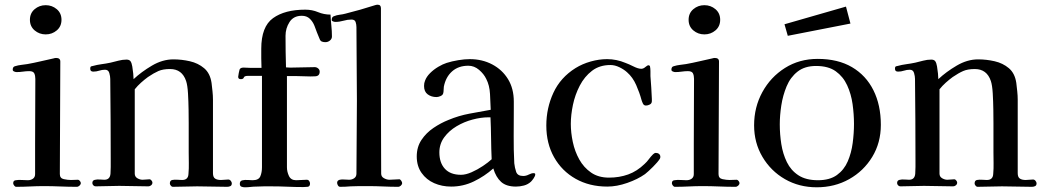

<svg xmlns="http://www.w3.org/2000/svg" viewBox="-20 -792 4432 815"><path d="M323 -15Q323 -9 317.5 -4Q312 1 306 1Q271 1 236 -0.5Q201 -2 166 -2Q137 -2 107.5 -0.5Q78 1 49 1Q44 1 40 -4.5Q36 -10 36 -14Q36 -26 47 -27Q59 -29 72.5 -28Q86 -27 98 -27Q111 -27 120 -33.5Q129 -40 129 -53V-183L130 -457Q130 -471 125.5 -480.5Q121 -490 104 -490Q91 -490 77.5 -488Q64 -486 50 -486Q46 -486 40 -488.5Q34 -491 34 -496Q34 -509 44 -511Q57 -515 70 -516.5Q83 -518 96 -520Q124 -525 151.5 -531.5Q179 -538 207 -544Q213 -546 218 -546Q236 -546 236 -531Q236 -412 235 -292.5Q234 -173 234 -53Q234 -35 251 -31.5Q268 -28 281 -28Q289 -28 296.5 -28.5Q304 -29 311 -29Q315 -29 319 -24Q323 -19 323 -15ZM241 -708Q241 -680 221 -663Q201 -646 174 -646Q147 -646 127 -663Q107 -680 107 -708Q107 -736 127 -753Q147 -770 174 -770Q201 -770 221 -753Q241 -736 241 -708Z M964 -14Q964 -5 958 -2Q952 1 944 1Q913 1 881 0Q849 -1 817 -1Q792 -1 765.5 0Q739 1 713 1Q709 1 705 -4Q701 -9 701 -13Q701 -26 711 -28Q722 -30 732.5 -29Q743 -28 753 -28Q779 -28 780 -54Q782 -77 781.5 -100Q781 -123 781 -145V-269Q781 -290 780.5 -325.5Q780 -361 778 -395.5Q776 -430 770 -448Q753 -499 702 -499Q672 -499 652.5 -490.5Q633 -482 608 -465Q593 -454 578.5 -441Q564 -428 552 -413Q552 -323 552 -233.5Q552 -144 552 -55Q552 -42 563 -35.5Q574 -29 585 -29Q593 -29 600.5 -30Q608 -31 615 -31Q619 -31 623 -26Q627 -21 627 -17Q627 -10 621.5 -5.5Q616 -1 610 -1Q579 -1 548 -2Q517 -3 486 -3Q461 -3 436 -2Q411 -1 386 -1Q380 -1 376 -5.5Q372 -10 372 -15Q372 -26 382 -28.5Q392 -31 404 -30Q416 -29 423 -29Q447 -29 449 -55Q450 -69 450 -83Q450 -97 450 -110Q450 -196 449.5 -283Q449 -370 448 -457Q448 -468 444 -482Q440 -496 426 -496Q413 -496 401 -492Q389 -488 376 -488Q363 -488 363 -500Q363 -507 365 -509Q367 -511 374 -512Q392 -517 411 -519.5Q430 -522 449 -526Q466 -530 483 -534.5Q500 -539 517 -539Q529 -539 534 -532Q539 -525 541.5 -510Q544 -495 545.5 -480Q547 -465 547 -456Q580 -487 625 -513.5Q670 -540 716 -540Q751 -540 786 -532Q821 -524 846.5 -502.5Q872 -481 878 -440Q880 -423 882 -404.5Q884 -386 884 -369Q884 -291 884 -213Q884 -135 884 -57Q884 -40 893 -34Q902 -28 918 -28Q926 -28 933.5 -29Q941 -30 949 -30Q955 -30 959.5 -24.5Q964 -19 964 -14Z M1389 -637Q1389 -627 1380.5 -620Q1372 -613 1361 -613Q1353 -613 1346.5 -615.5Q1340 -618 1337 -626Q1331 -640 1325.5 -654Q1320 -668 1315 -682Q1308 -700 1295 -712.5Q1282 -725 1261 -725Q1226 -725 1209 -698.5Q1192 -672 1192 -640Q1192 -606 1192.5 -572.5Q1193 -539 1194 -506L1212 -505Q1238 -505 1264 -506Q1290 -507 1316 -507Q1324 -507 1330.5 -501.5Q1337 -496 1337 -488Q1337 -468 1316 -468Q1297 -467 1278.5 -468Q1260 -469 1241 -469H1198V-82Q1198 -63 1206.5 -45Q1215 -27 1237 -27Q1249 -27 1260 -28Q1271 -29 1282 -29Q1289 -29 1292.5 -23.5Q1296 -18 1296 -13Q1296 0 1285.5 1Q1275 2 1267 2Q1233 2 1199.5 0.5Q1166 -1 1132 -1Q1116 -1 1100.5 -1Q1085 -1 1069 0Q1056 0 1044 1.5Q1032 3 1019 3Q1012 3 1005 0.5Q998 -2 998 -12Q998 -24 1008.5 -26.5Q1019 -29 1032 -28Q1045 -27 1052 -27Q1078 -27 1085 -43.5Q1092 -60 1092 -82V-470H1033Q1017 -470 1015 -463Q1013 -456 1002 -456Q991 -456 991 -466Q991 -470 993.5 -482Q996 -494 997 -497Q1001 -506 1016.5 -505Q1032 -504 1041 -504H1090Q1089 -524 1089 -544.5Q1089 -565 1089 -585Q1089 -679 1139 -715Q1189 -751 1276 -751Q1305 -751 1330 -740.5Q1355 -730 1383 -730Q1384 -707 1386.5 -683.5Q1389 -660 1389 -637Z M1687 -15Q1687 -9 1681.5 -4Q1676 1 1670 1Q1639 1 1607 -0.5Q1575 -2 1543 -2Q1524 -2 1505.5 -2Q1487 -2 1468 -1Q1457 0 1446 0.5Q1435 1 1424 1Q1418 1 1414.5 -5Q1411 -11 1411 -16Q1411 -26 1422 -29Q1431 -31 1441.5 -30Q1452 -29 1462 -29Q1474 -29 1483.5 -35.5Q1493 -42 1493 -55Q1493 -132 1494 -210Q1495 -288 1495 -365Q1495 -443 1494 -521Q1493 -599 1493 -677Q1493 -688 1489.5 -698.5Q1486 -709 1472 -709Q1455 -709 1438 -704Q1421 -699 1403 -699Q1400 -699 1394 -701Q1388 -703 1388 -707Q1388 -720 1397 -723Q1409 -728 1422 -729.5Q1435 -731 1446 -734Q1478 -742 1509.5 -751Q1541 -760 1572 -770Q1575 -771 1577.5 -771.5Q1580 -772 1583 -772Q1597 -772 1597 -757Q1597 -729 1597 -700.5Q1597 -672 1597 -643V-375Q1597 -296 1597.5 -215.5Q1598 -135 1598 -55Q1598 -42 1610 -35.5Q1622 -29 1633 -29Q1644 -29 1654.5 -30Q1665 -31 1675 -31Q1679 -31 1683 -25Q1687 -19 1687 -15Z M2067 -116Q2065 -160 2064.5 -205Q2064 -250 2062 -294H2053Q2022 -294 1986 -284.5Q1950 -275 1918 -256Q1886 -237 1865.5 -209Q1845 -181 1845 -145Q1845 -101 1868.5 -75.5Q1892 -50 1937 -50Q1957 -50 1982 -61Q2007 -72 2030 -87.5Q2053 -103 2067 -116ZM2252 -52Q2252 -45 2245.5 -35.5Q2239 -26 2234 -21Q2221 -9 2204 -4.5Q2187 0 2170 0Q2129 0 2107 -20Q2085 -40 2074 -77Q2037 -44 1991.5 -22Q1946 0 1895 0Q1856 0 1823 -14.5Q1790 -29 1769.5 -58Q1749 -87 1749 -128Q1749 -168 1769 -198Q1789 -228 1820 -249Q1851 -270 1884 -283Q1927 -301 1972.5 -309.5Q2018 -318 2063 -326Q2062 -356 2060 -393Q2058 -430 2044 -457Q2034 -478 2013.5 -495.5Q1993 -513 1968 -513Q1926 -513 1899 -489Q1872 -465 1864 -424Q1863 -417 1863 -409Q1863 -401 1861 -395Q1859 -388 1849.5 -384Q1840 -380 1833 -380Q1811 -380 1795.5 -391.5Q1780 -403 1780 -427Q1780 -440 1784 -449Q1790 -466 1805.5 -481.5Q1821 -497 1840.5 -508.5Q1860 -520 1876 -525Q1898 -532 1925 -536.5Q1952 -541 1974 -541Q2027 -541 2069.5 -518.5Q2112 -496 2136.5 -456Q2161 -416 2161 -361V-330Q2161 -272 2160.5 -214.5Q2160 -157 2163 -99Q2165 -80 2171 -62.5Q2177 -45 2201 -45Q2213 -45 2224.5 -51Q2236 -57 2245 -57Q2252 -57 2252 -52Z M2783 -126Q2783 -124 2782.5 -122Q2782 -120 2781 -118Q2772 -104 2752 -84Q2732 -64 2718 -53Q2687 -31 2642.5 -15.5Q2598 0 2558 0Q2482 0 2423.5 -33Q2365 -66 2332 -124.5Q2299 -183 2299 -259Q2299 -333 2329 -398Q2359 -463 2423 -503Q2452 -521 2487.5 -531Q2523 -541 2557 -541Q2577 -541 2596.5 -537Q2616 -533 2635 -525Q2649 -520 2669 -510Q2689 -500 2702 -500Q2711 -500 2719.5 -507.5Q2728 -515 2733 -515Q2737 -515 2739 -511Q2741 -501 2741 -490Q2741 -479 2741 -469Q2743 -444 2744.5 -420Q2746 -396 2747 -372Q2747 -370 2747 -367.5Q2747 -365 2747 -363Q2747 -353 2738.5 -348.5Q2730 -344 2722 -344Q2713 -344 2709 -352.5Q2705 -361 2703 -368Q2695 -398 2680.5 -431Q2666 -464 2642 -485Q2629 -497 2609.5 -506.5Q2590 -516 2571 -516Q2525 -516 2493 -491.5Q2461 -467 2441 -428.5Q2421 -390 2412 -347Q2403 -304 2403 -266Q2403 -229 2411.5 -189Q2420 -149 2439 -115Q2458 -81 2489 -59.5Q2520 -38 2565 -38Q2609 -38 2646.5 -51.5Q2684 -65 2716 -96Q2726 -105 2734 -116Q2742 -127 2752 -137Q2758 -143 2764 -143Q2772 -143 2777.5 -138.5Q2783 -134 2783 -126Z M3119 -15Q3119 -9 3113.5 -4Q3108 1 3102 1Q3067 1 3032 -0.5Q2997 -2 2962 -2Q2933 -2 2903.5 -0.5Q2874 1 2845 1Q2840 1 2836 -4.5Q2832 -10 2832 -14Q2832 -26 2843 -27Q2855 -29 2868.5 -28Q2882 -27 2894 -27Q2907 -27 2916 -33.5Q2925 -40 2925 -53V-183L2926 -457Q2926 -471 2921.5 -480.5Q2917 -490 2900 -490Q2887 -490 2873.5 -488Q2860 -486 2846 -486Q2842 -486 2836 -488.5Q2830 -491 2830 -496Q2830 -509 2840 -511Q2853 -515 2866 -516.5Q2879 -518 2892 -520Q2920 -525 2947.5 -531.5Q2975 -538 3003 -544Q3009 -546 3014 -546Q3032 -546 3032 -531Q3032 -412 3031 -292.5Q3030 -173 3030 -53Q3030 -35 3047 -31.5Q3064 -28 3077 -28Q3085 -28 3092.5 -28.5Q3100 -29 3107 -29Q3111 -29 3115 -24Q3119 -19 3119 -15ZM3037 -708Q3037 -680 3017 -663Q2997 -646 2970 -646Q2943 -646 2923 -663Q2903 -680 2903 -708Q2903 -736 2923 -753Q2943 -770 2970 -770Q2997 -770 3017 -753Q3037 -736 3037 -708Z M3605 -266Q3605 -307 3599 -350Q3593 -393 3576 -430Q3559 -467 3527.5 -489.5Q3496 -512 3444 -512Q3396 -512 3365.5 -488Q3335 -464 3319 -425.5Q3303 -387 3296.5 -344.5Q3290 -302 3290 -264Q3290 -222 3296.5 -180.5Q3303 -139 3320 -104Q3337 -69 3369 -48Q3401 -27 3452 -27Q3502 -27 3532.5 -49Q3563 -71 3578.5 -107Q3594 -143 3599.5 -185Q3605 -227 3605 -266ZM3719 -262Q3719 -186 3682.5 -126Q3646 -66 3584.5 -31.5Q3523 3 3447 3Q3372 3 3312 -31.5Q3252 -66 3216.5 -126Q3181 -186 3181 -260Q3181 -337 3216 -401Q3251 -465 3312 -503.5Q3373 -542 3451 -542Q3537 -542 3596.5 -507Q3656 -472 3687.5 -409Q3719 -346 3719 -262ZM3590 -692 3324 -640 3310 -689 3571 -764Z M4380 -14Q4380 -5 4374 -2Q4368 1 4360 1Q4329 1 4297 0Q4265 -1 4233 -1Q4208 -1 4181.5 0Q4155 1 4129 1Q4125 1 4121 -4Q4117 -9 4117 -13Q4117 -26 4127 -28Q4138 -30 4148.5 -29Q4159 -28 4169 -28Q4195 -28 4196 -54Q4198 -77 4197.5 -100Q4197 -123 4197 -145V-269Q4197 -290 4196.5 -325.5Q4196 -361 4194 -395.5Q4192 -430 4186 -448Q4169 -499 4118 -499Q4088 -499 4068.5 -490.5Q4049 -482 4024 -465Q4009 -454 3994.5 -441Q3980 -428 3968 -413Q3968 -323 3968 -233.5Q3968 -144 3968 -55Q3968 -42 3979 -35.5Q3990 -29 4001 -29Q4009 -29 4016.5 -30Q4024 -31 4031 -31Q4035 -31 4039 -26Q4043 -21 4043 -17Q4043 -10 4037.5 -5.5Q4032 -1 4026 -1Q3995 -1 3964 -2Q3933 -3 3902 -3Q3877 -3 3852 -2Q3827 -1 3802 -1Q3796 -1 3792 -5.5Q3788 -10 3788 -15Q3788 -26 3798 -28.5Q3808 -31 3820 -30Q3832 -29 3839 -29Q3863 -29 3865 -55Q3866 -69 3866 -83Q3866 -97 3866 -110Q3866 -196 3865.5 -283Q3865 -370 3864 -457Q3864 -468 3860 -482Q3856 -496 3842 -496Q3829 -496 3817 -492Q3805 -488 3792 -488Q3779 -488 3779 -500Q3779 -507 3781 -509Q3783 -511 3790 -512Q3808 -517 3827 -519.5Q3846 -522 3865 -526Q3882 -530 3899 -534.5Q3916 -539 3933 -539Q3945 -539 3950 -532Q3955 -525 3957.5 -510Q3960 -495 3961.5 -480Q3963 -465 3963 -456Q3996 -487 4041 -513.5Q4086 -540 4132 -540Q4167 -540 4202 -532Q4237 -524 4262.5 -502.5Q4288 -481 4294 -440Q4296 -423 4298 -404.5Q4300 -386 4300 -369Q4300 -291 4300 -213Q4300 -135 4300 -57Q4300 -40 4309 -34Q4318 -28 4334 -28Q4342 -28 4349.5 -29Q4357 -30 4365 -30Q4371 -30 4375.5 -24.5Q4380 -19 4380 -14Z"/></svg>

Font: Kaisei Decol Medium
Style: Regular
Weight: 500
Designer: Font-Kai, 金井和夫
Foundry: KAZUO KANAI
Version: Version 5.003